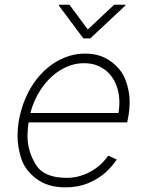

<svg xmlns="http://www.w3.org/2000/svg" viewBox="-20 -780 619 811"><path d="M54 -206Q54 -233 58.1 -260.5Q62.1 -288 69.8 -315Q77.4 -342 88.6 -367.5Q99.8 -393.1 114 -415.8Q132.5 -445.3 156.4 -470.5Q180.4 -495.7 209.2 -514.2Q237.9 -532.7 270.6 -543.1Q303.3 -553.6 339.1 -553.6Q370.4 -553.6 396.7 -546Q422.9 -538.4 446.7 -521.7Q492.5 -489.3 510.3 -441.8Q527.7 -395.2 527.7 -349.4Q527.7 -335.2 526.5 -320.7Q525.2 -306.1 522.4 -290.1L517.4 -263.1H100.9Q98.4 -248.2 97.3 -234.2Q96.2 -220.2 96.2 -206.7Q96.2 -173.3 105.1 -142.9Q114 -112.6 131.4 -84.5Q165.8 -28.8 261 -28.8Q294 -28.8 322.1 -37.8Q350.1 -46.9 372.3 -60.7Q394.5 -74.6 410.9 -91.1Q427.2 -107.6 437.1 -122.5L473 -106.5Q456.7 -80.3 426.1 -51.8Q395.2 -24.1 352.6 -6.4Q310 11.4 255.7 11.4Q181.5 11.4 133.2 -25.2Q85.2 -61.4 69.2 -112.2Q54 -161.2 54 -206ZM480.5 -302.6Q482.2 -313.9 483.3 -325.1Q484.4 -336.3 484.4 -346.6Q484.4 -381 474.4 -411.4Q464.5 -441.8 445.5 -464.3Q426.5 -486.9 398.6 -500Q370.7 -513.1 334.9 -513.1Q306.5 -513.1 280.4 -504.6Q254.3 -496.1 231.2 -481.4Q208.1 -466.6 188.2 -446.4Q168.3 -426.1 152.7 -402.7Q137.1 -379.3 125.9 -353.7Q114.7 -328.1 108.7 -302.6ZM228.7 -756.4 230.1 -759.9H273.4L350.9 -655.5L462 -759.9H510.3L509.2 -756.4L361.5 -617.9H332Z"/></svg>

Font: Inter P Extra Light
Style: Italic
Weight: 200
Italic angle: 9.39999°
Designer: Rasmus Andersson
Foundry: rsms
Version: Version 3.018;git-588b23468